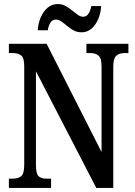

<svg xmlns="http://www.w3.org/2000/svg" viewBox="-20 -931 671 951"><path d="M24 0V-46H42Q69 -46 84.5 -58Q100 -70 100 -115V-603Q100 -645 84.5 -656.5Q69 -668 47 -668H24V-714H211L483 -178V-603Q483 -643 468 -655.5Q453 -668 430 -668H408V-714H616V-668H594Q570 -668 555.5 -654.5Q541 -641 541 -599V0H457L158 -578V-115Q158 -70 171.5 -58Q185 -46 210 -46H233V0ZM384 -771Q362 -771 344.5 -780.5Q327 -790 312.5 -802.5Q298 -815 284 -824.5Q270 -834 256 -834Q239 -834 229 -817.5Q219 -801 217 -781H167Q169 -815 181.5 -844.5Q194 -874 215.5 -892.5Q237 -911 266 -911Q287 -911 304.5 -901.5Q322 -892 337 -879.5Q352 -867 365.5 -857.5Q379 -848 392 -848Q409 -848 419 -864.5Q429 -881 432 -901H481Q479 -866 466.5 -836.5Q454 -807 433 -789Q412 -771 384 -771Z"/></svg>

Font: Noto Serif Georgian ExtraCondensed SemiBold
Style: Regular
Weight: 600
Width: 2
Designer: Monotype Design Team, Akaki Razmadze
Foundry: Google LLC
Version: Version 2.003; ttfautohint (v1.8.4.7-5d5b)